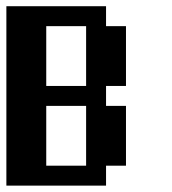

<svg xmlns="http://www.w3.org/2000/svg" viewBox="-20 -582 540 602"><path d="M0 0H312.5V-62.5H375V-250H312.5V-312.5H375V-500H312.5V-562.5H0ZM250 -312.5H125V-500H250ZM250 -62.5H125V-250H250Z"/></svg>

Font: Chicago Kare
Style: Regular
Weight: 400
Designer: Duane King
Version: Version 1.001;hotconv 1.0.109;makeotfexe 2.5.65596